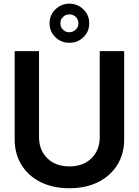

<svg xmlns="http://www.w3.org/2000/svg" viewBox="-20 -1003 748 1035"><path d="M517.6 -727.5H649.4V-252Q649.4 -173.8 612.5 -114.3Q575.7 -54.7 509.3 -21.5Q442.9 11.7 354.5 11.7Q265.1 11.7 198.7 -21.5Q132.3 -54.7 95.7 -114.3Q59.1 -173.8 59.1 -252V-727.5H190.4V-262.7Q190.4 -194.3 234.9 -150.1Q279.3 -106 354.5 -106Q429.2 -106 473.4 -150.1Q517.6 -194.3 517.6 -262.7ZM354 -772.5Q309.6 -772 278.3 -802.7Q247.1 -833.5 247.1 -877.4Q247.1 -921.4 278.3 -952.1Q309.6 -982.9 354 -983.4Q398.4 -982.9 429.9 -952.1Q461.4 -921.4 460.9 -877.4Q461.4 -833.5 429.9 -802.7Q398.4 -772 354 -772.5ZM354 -829.1Q374.5 -829.6 388.7 -843.5Q402.8 -857.4 402.8 -877.4Q402.8 -897.5 388.9 -911.4Q375 -925.3 354 -925.3Q333.5 -925.3 319.3 -911.4Q305.2 -897.5 305.7 -877.4Q305.2 -857.4 319.3 -843.3Q333.5 -829.1 354 -829.1Z"/></svg>

Font: Inter Display Semi Bold
Style: Regular
Weight: 600
Designer: Rasmus Andersson
Foundry: rsms
Version: Version 4.000;git-37864ae